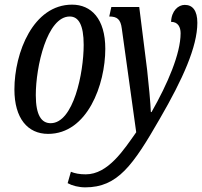

<svg xmlns="http://www.w3.org/2000/svg" viewBox="-20 -566 869 826"><path d="M187 10C356 10 433 -202 433 -356C433 -486 372 -546 290 -546C123 -546 42 -340 42 -181C42 -57 99 10 187 10ZM347 240C486 240 552 146 668 -56C766 -225 829 -365 829 -468C829 -520 809 -545 775 -545C747 -545 718 -520 716 -472C746 -472 757 -449 757 -423C757 -335 701 -205 632 -84H629C628 -117 619 -213 613 -265L579 -536H459L450 -495C484 -495 499 -483 504 -443L566 3C513 78 445 184 349 184C322 184 302 180 285 173L271 222C291 233 319 240 347 240ZM198 -36C159 -36 134 -69 134 -157C134 -279 182 -495 280 -495C318 -495 340 -459 340 -373C340 -252 296 -36 198 -36Z"/></svg>

Font: Noto Serif ExtraCondensed
Style: Italic
Weight: 400
Width: 2
Italic angle: -12°
Designer: Monotype Design Team
Foundry: Monotype Imaging Inc.
Version: Version 2.014